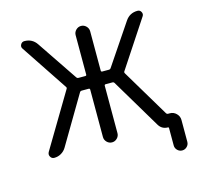

<svg xmlns="http://www.w3.org/2000/svg" viewBox="-123 -894 1246 1170"><g transform="rotate(-15 500.0 -308.5)"><path d="M439.5 -66.4V-365.2Q439.5 -373 431.6 -373H386.7Q379.9 -373 376 -367.2L196.3 -63.5Q184.6 -43.9 164.6 -32.2Q144.5 -20.5 121.1 -20.5Q104.5 -20.5 96.7 -35.2Q92.8 -42 92.8 -48.8Q92.8 -55.7 96.7 -63.5L301.8 -407.2Q305.7 -413.1 301.8 -418.9L105.5 -713.9Q96.7 -726.6 104.5 -740.7Q112.3 -754.9 127.9 -754.9Q177.7 -754.9 205.1 -713.9L377 -459Q380.9 -453.1 388.7 -453.1H431.6Q439.5 -453.1 439.5 -460V-709Q439.5 -727.5 453.1 -741.2Q466.8 -754.9 485.4 -754.9Q503.9 -754.9 517.6 -741.2Q531.2 -727.5 531.2 -709V-460.9Q531.2 -453.1 539.1 -453.1H582Q588.9 -453.1 592.8 -459L764.6 -713.9Q792 -754.9 841.8 -754.9Q857.4 -754.9 864.7 -740.7Q872.1 -726.6 863.3 -713.9L668.9 -418.9Q665 -413.1 668.9 -407.2L848.6 -106.4Q852.5 -100.6 859.4 -100.6H871.1Q894.5 -100.6 911.6 -83.5Q928.7 -66.4 928.7 -43V94.7Q928.7 112.3 916 125Q903.3 137.7 885.7 137.7Q868.2 137.7 855.5 125Q842.8 112.3 842.8 94.7V-15.6Q842.8 -20.5 837.9 -20.5Q799.8 -20.5 780.3 -52.7L592.8 -367.2Q588.9 -373 582 -373H539.1Q531.2 -373 531.2 -365.2V-66.4Q531.2 -47.9 517.6 -34.2Q503.9 -20.5 485.4 -20.5Q466.8 -20.5 453.1 -34.2Q439.5 -47.9 439.5 -66.4Z"/></g></svg>

Font: Rounded Mgen+ 2m regular
Style: Regular
Weight: 400
Designer: [Source Han Sans]
Ryoko NISHIZUKA  (kana & ideographs); Paul D. Hunt (Latin, Greek & Cyrillic); Wenlong ZHANG  (bopomofo
Version: Version 1.059.20150602